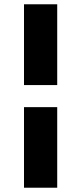

<svg xmlns="http://www.w3.org/2000/svg" viewBox="-20 -750 379 896"><path d="M92 -353V-730H247V-353ZM92 126V-250H247V126Z"/></svg>

Font: Amaranth
Style: Bold
Weight: 700
Designer: Gesine Todt
Foundry: Gesine Todt
Version: Version 1.001